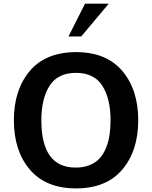

<svg xmlns="http://www.w3.org/2000/svg" viewBox="-20 -1021 833 1054"><path d="M577.1 -1001 425.8 -820.8H356L446.8 -1001ZM651.9 -90.8Q564 13.2 397.9 13.2Q231 13.2 143.1 -90.8Q56.2 -193.8 56.2 -360.8Q56.2 -527.8 143.1 -630.9Q231 -734.9 397.9 -734.9Q564 -734.9 651.9 -630.9Q738.8 -527.8 738.8 -360.8Q738.8 -193.8 651.9 -90.8ZM586.9 -360.8Q586.9 -479 542 -549.8Q496.6 -621.1 397 -621.1Q297.4 -621.1 252 -549.8Q207 -479 207 -360.8Q207 -99.6 397 -101.1Q439 -101.1 471.9 -114.5Q504.9 -127.9 526.1 -150.9Q547.4 -173.8 561.3 -207.3Q575.2 -240.7 581.1 -278.3Q586.9 -315.9 586.9 -360.8Z"/></svg>

Font: Perun
Style: Bold
Weight: 700
Foundry: Copyright (c) Stefan Peev, Context Ltd, 2016
Version: Version 1.0000